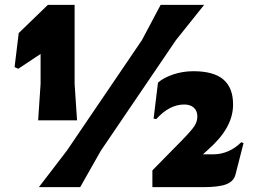

<svg xmlns="http://www.w3.org/2000/svg" viewBox="-20 -770 1082 790"><path d="M57 -634 177 -750H287V-425L297 -275H137L147 -425V-548L55 -487L40 -494ZM255 -150 564 -605 641 -750H820L704 -605L395 -150L310 0H140ZM982 -181 949 -52Q942 -24 911.5 -12Q881 0 817 0H607V-69L727 -191Q768 -233 780 -251.5Q792 -270 792 -291Q792 -314 777.5 -327Q763 -340 738 -340Q677 -340 623 -280L612 -282L630 -430Q654 -451 693.5 -464Q733 -477 776 -477Q859 -477 899 -443Q939 -409 939 -340Q939 -292 914 -246.5Q889 -201 837 -155L815 -135H857Q922 -135 973 -185Z"/></svg>

Font: Farro
Style: Bold
Weight: 700
Designer: Aceler Chua
Foundry: Grayscale Limited
Version: Version 1.101